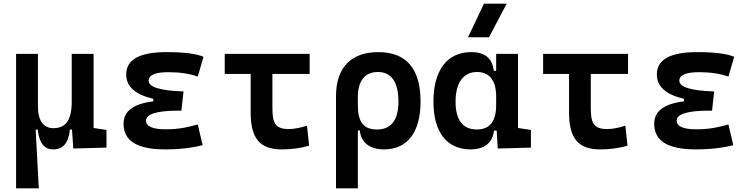

<svg xmlns="http://www.w3.org/2000/svg" viewBox="-20 -815 4142 1060"><path d="M273.9 9.8C328.6 9.8 358.9 -26.4 365.7 -99.6H377.4L384.8 4.9L567.9 0V-97.7L496.6 -108.4V-517.6H376V-253.9C376 -148.4 341.3 -107.4 273.9 -107.4C220.7 -107.4 189.5 -149.4 189.5 -224.6V-517.6H68.8V224.6H194.3L176.8 -99.6H188.5C195.8 -26.4 223.6 9.8 273.9 9.8Z M891.6 9.8C975.1 9.8 1045.4 0.5 1098.6 -13.7L1071.8 -127.9C1028.8 -116.7 978.5 -101.1 895.5 -101.1C822.8 -101.1 786.1 -117.2 786.1 -148.9C786.1 -185.5 846.2 -204.1 965.8 -204.1H981.4L993.2 -310.1C864.7 -314.5 800.8 -334 800.8 -369.6C800.8 -400.9 837.4 -416.5 910.2 -416.5C971.7 -416.5 1024.9 -408.7 1071.8 -392.1L1103.5 -501.5C1061.5 -519 994.1 -527.3 899.4 -527.3C750.5 -527.3 676.8 -486.3 676.8 -403.8C676.8 -337.4 726.1 -293 826.2 -269.5V-255.4C716.3 -242.2 662.1 -201.2 662.1 -131.8C662.1 -36.6 737.8 9.8 891.6 9.8Z M1535.2 9.8C1587.9 9.8 1636.2 3.9 1686.5 -10.7L1674.8 -121.1C1635.3 -108.4 1601.1 -102.5 1574.2 -102.5C1498 -102.5 1483.9 -137.7 1483.9 -219.7V-406.7H1689.5V-517.6H1220.7V-406.7H1363.8V-195.3C1363.8 -51.8 1413.6 9.8 1535.2 9.8Z M2100.1 9.8C2228.5 9.8 2301.8 -84 2301.8 -253.9C2301.8 -435.5 2223.6 -527.3 2068.4 -527.3C1917.5 -527.3 1835 -440.9 1835 -284.2V224.6H1955.6V-94.7H1966.3C1973.6 -25.4 2023.9 9.8 2100.1 9.8ZM1955.6 -235.8V-279.8C1955.6 -368.7 1994.6 -417.5 2065.9 -417.5C2141.1 -417.5 2179.7 -362.3 2179.7 -253.9C2179.7 -151.9 2139.2 -100.1 2061 -100.1C1986.3 -100.1 1955.6 -142.1 1955.6 -235.8Z M2578.1 9.8C2651.4 9.8 2700.2 -24.9 2707 -93.8H2722.2L2728 4.9L2911.1 0V-97.7L2839.8 -108.4V-517.6H2719.2V-423.8H2706.1C2698.2 -493.2 2657.2 -527.3 2581.5 -527.3C2448.7 -527.3 2373 -427.7 2373 -253.9C2373 -84 2447.8 9.8 2578.1 9.8ZM2719.2 -235.4C2719.2 -147.5 2686 -100.1 2612.8 -100.1C2535.2 -100.1 2495.1 -151.9 2495.1 -253.9C2495.1 -358.4 2538.1 -417.5 2613.8 -417.5C2682.6 -417.5 2719.2 -370.1 2719.2 -282.2ZM2564 -609.4H2679.7L2777.3 -794.9H2651.9Z M3293 9.8C3345.7 9.8 3394 3.9 3444.3 -10.7L3432.6 -121.1C3393.1 -108.4 3358.9 -102.5 3332 -102.5C3255.9 -102.5 3241.7 -137.7 3241.7 -219.7V-406.7H3447.3V-517.6H2978.5V-406.7H3121.6V-195.3C3121.6 -51.8 3171.4 9.8 3293 9.8Z M3821.3 9.8C3904.8 9.8 3975.1 0.5 4028.3 -13.7L4001.5 -127.9C3958.5 -116.7 3908.2 -101.1 3825.2 -101.1C3752.4 -101.1 3715.8 -117.2 3715.8 -148.9C3715.8 -185.5 3775.9 -204.1 3895.5 -204.1H3911.1L3922.9 -310.1C3794.4 -314.5 3730.5 -334 3730.5 -369.6C3730.5 -400.9 3767.1 -416.5 3839.8 -416.5C3901.4 -416.5 3954.6 -408.7 4001.5 -392.1L4033.2 -501.5C3991.2 -519 3923.8 -527.3 3829.1 -527.3C3680.2 -527.3 3606.4 -486.3 3606.4 -403.8C3606.4 -337.4 3655.8 -293 3755.9 -269.5V-255.4C3646 -242.2 3591.8 -201.2 3591.8 -131.8C3591.8 -36.6 3667.5 9.8 3821.3 9.8Z"/></svg>

Font: Cascadia Mono SemiBold
Style: Regular
Weight: 600
Monospace: yes
Designer: Aaron Bell
Foundry: Saja Typeworks
Version: Version 2404.023